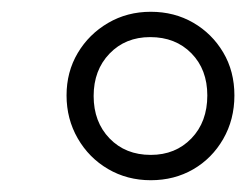

<svg xmlns="http://www.w3.org/2000/svg" viewBox="-20 -732 418 326"><path d="M236 -426Q196 -426 163.5 -445Q131 -464 112 -497Q93 -530 93 -570Q93 -610 112 -642Q131 -674 163.5 -693Q196 -712 236 -712Q276 -712 308 -693.5Q340 -675 359 -643Q378 -611 378 -570Q378 -529 359 -496Q340 -463 308 -444.5Q276 -426 236 -426ZM236 -469Q278 -469 305 -497Q332 -525 332 -570Q332 -614 305 -641.5Q278 -669 235 -669Q193 -669 166 -641Q139 -613 139 -569Q139 -525 166 -497Q193 -469 236 -469Z"/></svg>

Font: Nunito Sans 7pt ExtraLight
Style: Italic
Weight: 250
Italic angle: -9°
Designer: Vernon Adams
Foundry: Vernon Adams
Version: Version 3.101;gftools[0.9.27]